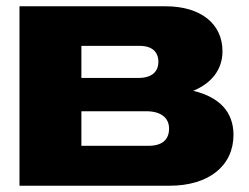

<svg xmlns="http://www.w3.org/2000/svg" viewBox="-20 -591 792 611"><path d="M520 0C644 0 723 -63 723 -162C723 -234 679 -282 595 -302C655 -327 688 -371 688 -428C688 -516 618 -571 507 -571H42V0ZM239 -237H445C495 -237 518 -214 518 -182C518 -147 497 -127 452 -127H239ZM239 -445H425C465 -445 484 -425 484 -394C484 -363 463 -343 421 -343H239Z"/></svg>

Font: Bounded
Style: Bold
Weight: 700
Designer: Vlad Churkin
Version: Version 3.0